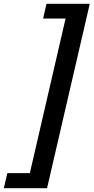

<svg xmlns="http://www.w3.org/2000/svg" viewBox="-84 -823 495 1016"><path d="M-45 93H74L263 -725H144L162 -803H391L165 173H-64Z"/></svg>

Font: KaiGen Gothic CN Bold
Style: Bold
Weight: 700
Designer: Ryoko NISHIZUKA  (kana & ideographs); Paul D. Hunt (Latin, Greek & Cyrillic); Wenlong ZHANG  (bopomofo); Sandoll Communi
Foundry: Adobe Systems Incorporated
Version: Version 1.002.20150501